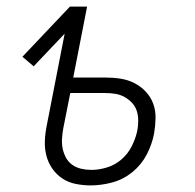

<svg xmlns="http://www.w3.org/2000/svg" viewBox="-20 -550 590 582"><path d="M255 12Q232 12 209.5 7.5Q187 3 169 -9Q151 -21 138.5 -39Q126 -57 120.5 -78.5Q115 -100 116 -123.5Q117 -147 122 -171L176 -448L82 -349L48 -378L192 -530H244L202 -315H299Q323 -315 345.5 -311.5Q368 -308 387.5 -298Q407 -288 422 -272Q437 -256 444.5 -235.5Q452 -215 451.5 -191.5Q451 -168 447 -145Q441 -113 425 -82Q409 -51 381.5 -28.5Q354 -6 320.5 3Q287 12 255 12ZM257 -35Q280 -35 304.5 -42.5Q329 -50 348.5 -67Q368 -84 379.5 -107Q391 -130 396 -153Q399 -169 399 -184.5Q399 -200 394.5 -214Q390 -228 380 -238.5Q370 -249 357.5 -256Q345 -263 330 -265.5Q315 -268 299 -268H193L172 -162Q169 -146 168 -130Q167 -114 170 -99.5Q173 -85 180 -72Q187 -59 199 -50.5Q211 -42 226 -38.5Q241 -35 257 -35Z"/></svg>

Font: Lode Dark Term
Style: Italic
Weight: 400
Italic angle: -11°
Monospace: yes
Designer: Belleve Invis
Foundry: Belleve Invis
Version: Version 29.2.0